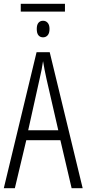

<svg xmlns="http://www.w3.org/2000/svg" viewBox="-20 -988 454 1008"><path d="M321 -968V-927H89V-968ZM206 -879Q221 -879 230.5 -868Q240 -857 240 -836Q240 -814 230.5 -803Q221 -792 206 -792Q191 -792 182 -802.5Q173 -813 173 -836Q173 -858 182 -868.5Q191 -879 206 -879ZM356 0 297 -252H118L58 0H0L172 -714H241L414 0ZM224 -574Q218 -600 214 -622Q210 -644 206 -667Q200 -624 188 -574L128 -304H286Z"/></svg>

Font: Noto Sans ExtraCondensed Light
Style: Regular
Weight: 300
Width: 2
Designer: Monotype Design Team
Foundry: Monotype Imaging Inc.
Version: Version 2.013; ttfautohint (v1.8.4.7-5d5b)